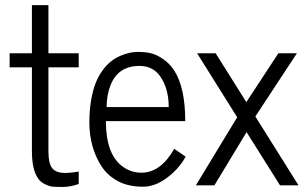

<svg xmlns="http://www.w3.org/2000/svg" viewBox="-20 -723 1197 749"><path d="M17.6 -460.4V-515.1H104.5V-703.1H168.9V-515.1H287.1V-460.4H168.9V-133.8Q168.9 -84.5 184.1 -66.4Q199.2 -48.3 233.9 -48.3Q248 -48.3 267.6 -50.8Q287.1 -53.2 287.1 -53.7V-5.4Q254.9 6.3 224.4 6.3Q193.8 6.3 182.6 4.9Q171.4 3.4 155.3 -4.4Q139.2 -12.2 128.9 -26.4Q104.5 -60.5 104.5 -133.8V-460.4Z M451.2 -505.9Q485.8 -520.5 517.1 -520.5Q548.3 -520.5 570.3 -514.9Q592.3 -509.3 617.4 -491.9Q642.6 -474.6 660.6 -446.3Q702.6 -379.9 702.6 -250.5H393.1Q393.1 -120.1 459 -72.8Q491.7 -49.3 531.7 -49.3Q606.9 -49.3 659.7 -142.6L704.1 -111.8Q685.1 -76.7 654.3 -48.3Q595.7 5.4 538.6 5.4Q481.4 5.4 441.4 -15.6Q401.4 -36.6 377.4 -72.3Q353.5 -107.9 341.1 -151.9Q328.6 -195.8 328.6 -244.1Q328.6 -292.5 335.4 -332.3Q342.3 -372.1 353.5 -399.9Q364.7 -427.7 380.9 -449.5Q397 -471.2 414.1 -484.4Q431.2 -497.6 451.2 -505.9ZM396 -305.2H638.2Q638.2 -377.9 604.5 -425.8Q576.2 -465.8 523.9 -465.8Q438.5 -465.8 409.7 -386.7Q396 -349.6 396 -305.2Z M744.1 0 905.3 -265.6 749 -515.1H821.3L940.9 -324.7L1065.9 -515.1H1138.2L976.1 -268.6L1144.5 0H1072.3L941.9 -207.5L816.4 0Z"/></svg>

Font: News Cycle
Style: Regular
Weight: 500
Version: Version 0.5.2